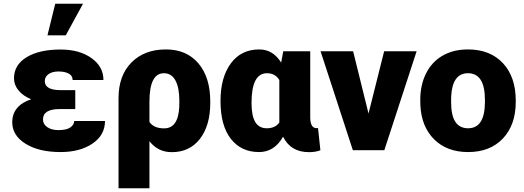

<svg xmlns="http://www.w3.org/2000/svg" viewBox="-20 -802 2800 1025"><path d="M209.5 -164.1Q209.5 -139.2 232.2 -123.3Q254.9 -107.4 292 -107.4Q335.4 -107.4 355.7 -121.8Q376 -136.2 376 -156.2H540.5Q540.5 -80.6 473.6 -35.4Q406.7 9.8 303.2 9.8Q188 9.8 116.7 -34.4Q45.4 -78.6 45.4 -149.4Q45.4 -194.3 71.5 -225.3Q97.7 -256.3 146.5 -272Q103.5 -289.6 79.1 -319.1Q54.7 -348.6 54.7 -383.8Q54.7 -455.6 122.1 -496.6Q189.5 -537.6 303.2 -537.6Q404.3 -537.6 468.3 -491.9Q532.2 -446.3 532.2 -375H367.7Q367.7 -398.4 346.4 -409.4Q325.2 -420.4 292.5 -420.4Q258.8 -420.4 239 -406.2Q219.2 -392.1 219.2 -368.7Q219.2 -320.8 304.7 -320.8H381.8V-219.7H297.9Q209.5 -219.7 209.5 -164.1ZM274.9 -782.2H423.3L331.1 -613.3H233.4Z M865.7 -538.1Q976.1 -538.1 1039.3 -463.6Q1102.5 -389.2 1102.5 -259.8V-252.9Q1102.5 -132.3 1047.6 -61Q992.7 10.3 897 10.3Q823.2 10.3 777.8 -48.3V203.1H612.8V-278.3Q612.8 -398.4 681.6 -468.3Q750.5 -538.1 865.7 -538.1ZM777.8 -150.4Q801.8 -116.7 856.4 -116.7Q931.2 -116.7 937 -231L937.5 -263.2Q937.5 -334 916.5 -372.6Q895.5 -411.1 855 -411.1Q777.8 -411.1 777.8 -258.8Z M1636.2 -528.3V-172.4Q1637.7 -117.7 1669.9 -117.7Q1675.3 -117.7 1677.7 -119.1L1690.4 0Q1665.5 10.3 1629.4 10.3Q1531.7 10.3 1491.2 -72.3Q1444.8 9.8 1362.8 9.8Q1267.6 9.8 1212.4 -60.8Q1157.2 -131.3 1157.2 -263.2Q1157.2 -388.7 1212.2 -463.4Q1267.1 -538.1 1363.8 -538.1Q1437.5 -538.1 1481 -467.8L1492.2 -528.3ZM1322.8 -252.9Q1322.8 -183.1 1343 -150.1Q1363.3 -117.2 1404.3 -117.2Q1449.2 -117.2 1471.2 -147.9V-375Q1449.2 -411.1 1405.3 -411.1Q1322.8 -411.1 1322.8 -252.9Z M1947.3 -195.8 2030.8 -528.3H2204.1L2031.7 0H1863.8L1691.4 -528.3H1865.2Z M2223.6 -269Q2223.6 -348.1 2254.4 -409.9Q2285.2 -471.7 2342.8 -504.9Q2400.4 -538.1 2478 -538.1Q2596.7 -538.1 2665 -464.6Q2733.4 -391.1 2733.4 -264.6V-258.8Q2733.4 -135.3 2664.8 -62.7Q2596.2 9.8 2479 9.8Q2366.2 9.8 2297.9 -57.9Q2229.5 -125.5 2224.1 -241.2ZM2388.2 -258.8Q2388.2 -185.5 2411.1 -151.4Q2434.1 -117.2 2479 -117.2Q2566.9 -117.2 2568.8 -252.4V-269Q2568.8 -411.1 2478 -411.1Q2395.5 -411.1 2388.7 -288.6Z"/></svg>

Font: Roboto Black
Style: Regular
Weight: 900
Designer: Google
Version: Version 2.134; 2016